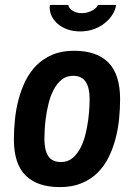

<svg xmlns="http://www.w3.org/2000/svg" viewBox="-20 -743 541 775"><path d="M36.1 -180.2Q36.1 -218.8 40.3 -260.3Q44.4 -301.8 54.9 -341.6Q65.4 -381.3 83 -417Q100.6 -452.6 127.4 -479.5Q154.3 -506.3 191.7 -522.2Q229 -538.1 278.8 -538.1Q371.1 -538.1 418 -490Q464.8 -441.9 464.8 -342.8Q464.8 -304.2 460.7 -262.7Q456.5 -221.2 446 -181.9Q435.5 -142.6 418 -107.2Q400.4 -71.8 373.5 -45.4Q346.7 -19 309.3 -3.4Q272 12.2 222.2 12.2Q130.4 12.2 83.3 -34.7Q36.1 -81.5 36.1 -180.2ZM159.2 -183.1Q159.2 -136.2 175 -112.5Q190.9 -88.9 226.1 -88.9Q253.4 -88.9 272.7 -105Q292 -121.1 304.9 -146.2Q317.9 -171.4 325.2 -201.7Q332.5 -231.9 336.2 -260.3Q339.8 -288.6 340.8 -311Q341.8 -333.5 341.8 -342.8Q341.8 -388.7 325.9 -412.8Q310.1 -437 274.9 -437Q247.6 -437 228.3 -420.9Q209 -404.8 196 -379.6Q183.1 -354.5 175.8 -324.2Q168.5 -293.9 164.8 -265.9Q161.1 -237.8 160.2 -215.1Q159.2 -192.4 159.2 -183.1ZM304.7 -616.2Q274.9 -616.2 252 -624.5Q229 -632.8 213.1 -646.5Q197.3 -660.2 189 -677.2Q180.7 -694.3 180.7 -711.9V-717.3Q180.7 -720.2 181.6 -723.1H255.9Q256.3 -717.8 260 -711.9Q263.7 -706.1 270.8 -701.2Q277.8 -696.3 287.6 -693.1Q297.4 -689.9 310.1 -689.9Q322.8 -689.9 333.7 -693.1Q344.7 -696.3 353.5 -701.2Q362.3 -706.1 367.9 -711.9Q373.5 -717.8 375 -723.1H448.7Q446.3 -704.1 434.6 -685.1Q422.9 -666 404.1 -650.6Q385.3 -635.3 359.9 -625.7Q334.5 -616.2 304.7 -616.2Z"/></svg>

Font: Archivo Narrow
Style: Bold Italic
Weight: 700
Italic angle: -8°
Designer: Hector Gatti
Foundry: Hector Gatti
Version: 1.002; ttfautohint (v0.8)